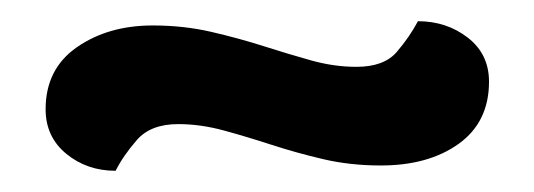

<svg xmlns="http://www.w3.org/2000/svg" viewBox="-20 -354 503 181"><path d="M316 -291Q342 -291 354 -305Q366 -319 374 -334Q401 -334 421 -318.5Q441 -303 441 -277Q441 -239 412.5 -218.5Q384 -198 339 -198Q310 -198 284.5 -204Q259 -210 236 -217.5Q213 -225 191 -231Q169 -237 148 -237Q122 -237 109 -222Q96 -207 89 -193Q62 -193 42.5 -209Q23 -225 23 -251Q23 -289 52.5 -309.5Q82 -330 124 -330Q153 -330 179 -324Q205 -318 228.5 -310.5Q252 -303 273.5 -297Q295 -291 316 -291Z"/></svg>

Font: Baloo Bhaina 2 Medium
Style: Regular
Weight: 500
Designer: Yesha Goshar, Manish Minz, Shuchita Grover and Ek Type
Foundry: Ek Type
Version: Version 1.640;hotconv 1.0.111;makeotfexe 2.5.65597; ttfautoh